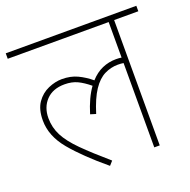

<svg xmlns="http://www.w3.org/2000/svg" viewBox="-115 -735 851 858"><g transform="rotate(-20 310.5 -306.0)"><path d="M0 -596V-622H621V-596H506V0H480V-401Q469 -403 453 -403Q420 -403 389.5 -388Q359 -373 333.5 -335Q308 -297 287 -229L261 -237Q283 -309 315 -353Q286 -377 260 -389.5Q234 -402 199 -402Q143 -402 111.5 -369Q80 -336 80 -284Q80 -240 100 -201Q120 -162 165 -117Q210 -72 283 -9L266 10Q166 -73 109.5 -141Q53 -209 53 -283Q53 -336 75 -367.5Q97 -399 130.5 -413.5Q164 -428 196 -428Q237 -428 269 -413Q301 -398 331 -373Q357 -402 388 -415.5Q419 -429 454 -429Q468 -429 480 -427V-596Z"/></g></svg>

Font: Noto Sans Thin
Style: Regular
Weight: 100
Designer: Monotype Design Team
Foundry: Monotype Imaging Inc.
Version: Version 2.007